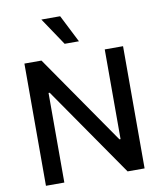

<svg xmlns="http://www.w3.org/2000/svg" viewBox="-101 -1045 949 1125"><g transform="rotate(-10 373.5 -482.0)"><path d="M667 -727.1V0H565.9L196.3 -533.2H189.5V0H80.1V-727.1H181.6L551.3 -193.4H558.1V-727.1ZM332.5 -800.3 222.7 -963.9H334.5L417.5 -800.3Z"/></g></svg>

Font: Karasuma Gothic
Style: Regular
Weight: 500
Designer: Rasmus Andersson / Ryoko Nishizuka
Foundry: Genbu
Version: Version 1.00